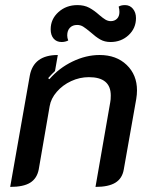

<svg xmlns="http://www.w3.org/2000/svg" viewBox="-20 -725 598 754"><path d="M97 -428Q112 -509 207 -509L196 -446Q186 -437 169 -418L174 -414Q212 -458 265 -483.5Q318 -509 371 -509Q437 -509 477.5 -470Q518 -431 518 -370Q518 -354 515 -336L466 -59Q460 -24 433 -7.5Q406 9 355 9L413 -324Q415 -333 415 -350Q415 -422 329 -422Q293 -422 259.5 -406.5Q226 -391 203 -364.5Q180 -338 175 -308L132 -59Q125 -24 98.5 -7.5Q72 9 20 9ZM179 -610Q179 -650 209.5 -677.5Q240 -705 284 -705Q311 -705 330.5 -694.5Q350 -684 370 -666Q384 -654 394 -648Q404 -642 415 -642Q430 -642 439.5 -651.5Q449 -661 449 -678Q449 -689 446 -699Q455 -705 471 -705Q490 -705 502 -690.5Q514 -676 514 -654Q514 -614 485 -587Q456 -560 414 -560Q391 -560 373.5 -570Q356 -580 335 -599Q317 -614 306.5 -620.5Q296 -627 283 -627Q265 -627 254.5 -616Q244 -605 244 -586Q244 -576 248 -566Q236 -560 222 -560Q202 -560 190.5 -573.5Q179 -587 179 -610Z"/></svg>

Font: K2D Medium
Style: Italic
Weight: 500
Italic angle: -10°
Designer: Katatrad Aksorn Co.,Ltd.
Foundry: Cadson Demak Co.,Ltd.
Version: Version 1.000; ttfautohint (v1.6)